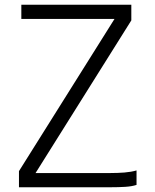

<svg xmlns="http://www.w3.org/2000/svg" viewBox="-20 -790 656 810"><path d="M60 0V-68L463 -710H70V-770H534V-704L130 -60H447Q476.5 -60 505 -62.2Q533.5 -64.5 556 -71V-10Q536.5 -3.5 508.8 -1.8Q481 0 445 0Z"/></svg>

Font: Junction Light
Style: Regular
Weight: 300
Designer: Caroline Hadilaksono
Foundry: Caroline Hadilaksono, Tyler Finck, The League of Moveable Type
Version: Version 2.000; ttfautohint (v1.8.3)